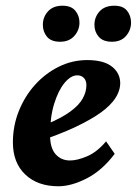

<svg xmlns="http://www.w3.org/2000/svg" viewBox="-20 -648 481 676"><path d="M185.5 7.8Q112.3 7.8 68.8 -33.7Q25.4 -75.2 25.4 -146.5Q25.4 -205.1 46.4 -257.3Q67.4 -309.6 103.5 -349.6Q139.6 -389.6 187 -413.1Q234.4 -436.5 287.1 -436.5Q344.7 -436.5 374 -413.6Q403.3 -390.6 403.3 -354.5Q403.3 -334 391.6 -311.5Q379.9 -289.1 352.1 -265.1Q324.2 -241.2 272.9 -214.4Q221.7 -187.5 142.6 -159.2V-210Q196.3 -232.4 227.1 -254.9Q257.8 -277.3 271 -300.8Q284.2 -324.2 284.2 -348.6Q284.2 -364.3 275.4 -373.5Q266.6 -382.8 252 -382.8Q229.5 -382.8 207.5 -356.4Q185.5 -330.1 170.9 -283.2Q156.2 -236.3 156.2 -172.9Q156.2 -127 175.8 -105Q195.3 -83 226.6 -83Q252 -83 286.6 -97.7Q321.3 -112.3 353.5 -150.4L383.8 -106.4Q339.8 -47.9 285.6 -20Q231.4 7.8 185.5 7.8ZM191.4 -501Q160.2 -501 145.5 -518.6Q130.9 -536.1 130.9 -560.5Q130.9 -587.9 148.9 -607.9Q167 -627.9 200.2 -627.9Q230.5 -627.9 245.1 -610.4Q259.8 -592.8 259.8 -568.4Q259.8 -542 241.7 -521.5Q223.6 -501 191.4 -501ZM374 -501Q342.8 -501 327.6 -518.6Q312.5 -536.1 312.5 -560.5Q312.5 -587.9 330.6 -607.9Q348.6 -627.9 382.8 -627.9Q413.1 -627.9 427.2 -610.4Q441.4 -592.8 441.4 -568.4Q441.4 -542 423.8 -521.5Q406.2 -501 374 -501Z"/></svg>

Font: Crimson Pro
Style: Bold Italic
Weight: 700
Italic angle: -12°
Designer: Jacques Le Bailly
Foundry: Baron von Fonthausen
Version: Version 1.003